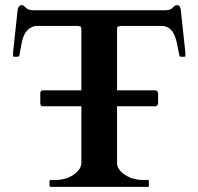

<svg xmlns="http://www.w3.org/2000/svg" viewBox="-20 -728 773 748"><path d="M173 -23V-4C173 -3 173 -2 174 -2C175 0 176 0 177 0H556C558 0 559 0 560 -2V-23C560 -24 560 -24 559 -26C558 -26 557 -27 556 -27H528C515 -28 504 -31 492 -34C473.7 -41.3 452.7 -53.7 444 -69C438 -76 436 -85 436 -95V-314H585C591.5 -314 596 -320.7 596 -327V-364C596 -370.4 591 -376 585 -376H436V-614C436 -627.2 440.5 -624.6 450 -627H616C662.2 -619.3 667.2 -570.1 676 -526C677.5 -521.4 677.6 -507 683 -507H699C701 -507 702 -508 702 -509V-525L684 -692C681.9 -700.5 679.1 -708 669 -708C660.8 -708 655.1 -700.2 650 -696C646.9 -689.7 631.9 -688 623 -688H111C100.1 -688 96.6 -689.9 88 -692C80.5 -695.8 74.6 -708 64 -708C59 -708 56 -706 54 -702C51 -699 50 -695 49 -692L31 -525V-509C31 -508 32 -507 34 -507H50C52 -508 53 -508 54 -509C56 -511 56.9 -522.7 58 -526L64 -558C70.3 -592.9 83.6 -618.7 117 -627H283C292.6 -624.6 297 -627.2 297 -614V-376H147C140 -376 137 -372 137 -364V-327C137 -318 140 -314 147 -314H297V-95C297 -86 294 -77 290 -70C271.7 -45.6 245.1 -30.1 205 -27H177C173.5 -27 173 -24.5 173 -23Z"/></svg>

Font: fbb
Style: Bold
Weight: 400
Designer: David J. Perry, Michael Sharpe
Version: Version 1.045